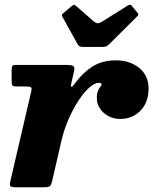

<svg xmlns="http://www.w3.org/2000/svg" viewBox="-20 -796 652 816"><path d="M310.5 -607Q314 -601.5 319 -599Q324 -596.5 335.5 -596.5H414Q425 -596.5 430.5 -598.5Q436 -600.5 442 -606L561 -724.5Q568 -731 568.2 -734Q568.5 -737 563.5 -742.5L541.5 -769.5Q537 -774.5 534 -775.8Q531 -777 523 -772.5L413 -703.5Q402.5 -697 395.2 -697.2Q388 -697.5 380.5 -703.5L303.5 -770.5Q297.5 -775 295 -775.5Q292.5 -776 285 -770.5L251 -741.5Q245 -737 243.5 -733.5Q242 -730 245 -725ZM47 -520Q36 -520 32.8 -516Q29.5 -512 29.5 -500.5V-453Q29.5 -437.5 32.5 -433Q35.5 -428.5 50.5 -428.5H88Q109.5 -428.5 112.8 -423.8Q116 -419 111.5 -402L23.5 -24Q20 -9 24.5 -4.5Q29 0 49 0H166.5Q189 0 193.8 -6.5Q198.5 -13 202.5 -30L241 -197.5Q252.5 -246.5 272 -290.8Q291.5 -335 314.5 -369.8Q337.5 -404.5 360 -424.2Q382.5 -444 400 -444Q412 -444 412 -437.5Q412 -433 407 -427.8Q402 -422.5 396.8 -411Q391.5 -399.5 391.5 -377.5Q391.5 -354.5 405 -334.5Q418.5 -314.5 441 -302.5Q463.5 -290.5 491.5 -290.5Q542.5 -290.5 577 -325.8Q611.5 -361 611.5 -420Q611.5 -474.5 572 -507Q532.5 -539.5 471.5 -539.5Q414.5 -539.5 373 -513.2Q331.5 -487 300 -443.5Q284.5 -422.5 282.5 -427.5Q280.5 -432.5 285 -451L295 -494Q298.5 -511.5 290.8 -515.8Q283 -520 263.5 -520Z"/></svg>

Font: Besley ExtraBold
Style: Italic
Weight: 800
Italic angle: -13°
Designer: Owen Earl
Foundry: indestructible type*
Version: Version 2.001